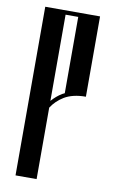

<svg xmlns="http://www.w3.org/2000/svg" viewBox="-90 -848 540 897"><g transform="rotate(10 180.0 -400.0)"><path d="M150 0H50V-800H310V-419Q248 -419 208 -395Q172 -373 150 -339ZM198 -412 210 -418V-780H150V-371Q172 -396 198 -412Z"/></g></svg>

Font: Oglavie Unicode
Style: Normal
Weight: 400
Version: Version 1.1